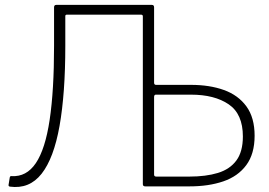

<svg xmlns="http://www.w3.org/2000/svg" viewBox="-20 -762 1101 785"><path d="M581 0V-501H610V-424Q610 -415 618 -415H761Q837 -415 895.5 -394Q954 -373 987.5 -327Q1021 -281 1021 -207Q1021 -133 987 -87Q953 -41 893 -20.5Q833 0 755 0ZM619 -40H754Q822 -40 871 -55Q920 -70 946.5 -106Q973 -142 973 -204Q973 -296 915 -335.5Q857 -375 761 -375H617Q610 -375 610 -365V-48Q610 -40 619 -40ZM601 -742Q610 -742 610 -732V-10Q610 -5 608 -2.5Q606 0 601 0H574Q564 0 564 -9V-695Q564 -702 557 -702H253Q247 -702 247 -696V-574Q247 -380 223.5 -247.5Q200 -115 150 -51.5Q100 12 20 1Q14 -1 15 -6L20 -37Q22 -43 27 -42Q88 -38 126.5 -95Q165 -152 183 -272Q201 -392 201 -574V-732Q201 -742 210 -742Z"/></svg>

Font: Libre Franklin Thin
Style: Regular
Weight: 100
Designer: Pablo Impallari, Rodrigo Fuenzalida, Nhung Nguyen
Foundry: Impallari Type
Version: Version 3.000